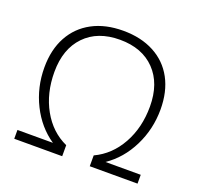

<svg xmlns="http://www.w3.org/2000/svg" viewBox="-124 -846 1020 982"><g transform="rotate(20 386.0 -355.0)"><path d="M50 -48H243Q163 -102 116.5 -195Q70 -288 70 -396Q70 -493 108.5 -563.5Q147 -634 218 -672Q289 -710 386 -710Q483 -710 554.5 -672Q626 -634 664 -563.5Q702 -493 702 -396Q702 -289 655.5 -195.5Q609 -102 529 -48H721V0H461V-59Q547 -99 596.5 -188Q646 -277 646 -392Q646 -517 576.5 -589Q507 -661 386 -661Q265 -661 195.5 -589Q126 -517 126 -392Q126 -276 175.5 -187.5Q225 -99 311 -60V0H50Z"/></g></svg>

Font: Sarabun ExtraLight
Style: Regular
Weight: 275
Designer: Suppakit Chalermlarp | Katatrad Co.,Ltd.
Foundry: Cadson Demak Co.,Ltd.
Version: Version 1.000; ttfautohint (v1.6)